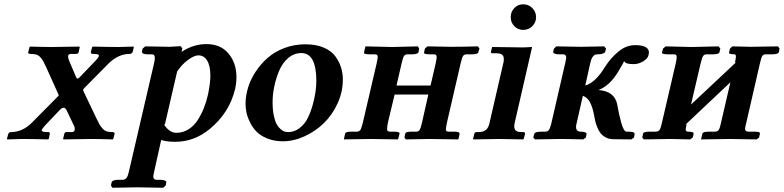

<svg xmlns="http://www.w3.org/2000/svg" viewBox="-20 -651 3666 898"><path d="M199.2 -73.2Q174.8 -47.4 174.8 -41Q174.8 -33.2 203.1 -33.2H207Q214.4 -31.7 212.9 -24.9L208 -1L204.1 1Q129.9 -1 83 -1L15.1 1L12.2 -1L18.1 -22.9Q19 -26.9 22.5 -30Q25.9 -33.2 30.8 -33.2Q86.4 -33.2 130.9 -79.1L251 -200.2Q255.9 -204.1 253.9 -208L196.8 -335Q187.5 -355.5 182.1 -365Q176.8 -374.5 168.2 -383.8Q159.7 -393.1 148.7 -396Q137.7 -398.9 121.1 -398.9Q117.2 -398.9 114.3 -400.9Q111.3 -402.8 111.8 -405.8L118.2 -431.2L122.1 -433.1Q183.1 -431.2 222.2 -431.2L350.1 -433.1L353 -431.2L348.1 -407.2Q345.2 -398.9 336.9 -398.9H314Q300.3 -398.9 298.8 -390.1Q296.9 -381.3 306.2 -359.9L336.9 -288.1Q340.3 -279.3 350.1 -287.1L418.9 -358.9Q442.9 -382.8 442.9 -391.1Q442.9 -398.9 416 -398.9H412.1Q404.8 -400.4 404.8 -407.2L411.1 -431.2L416 -433.1Q489.3 -431.2 536.1 -431.2L604 -433.1L606 -431.2L601.1 -409.2Q600.1 -405.3 596.2 -402.1Q592.3 -398.9 587.9 -398.9Q532.7 -398.9 486.8 -353L373 -237.8Q367.2 -231.9 370.1 -225.1L430.2 -99.1Q440.4 -77.6 445.3 -69.1Q450.2 -60.5 459.5 -50Q468.8 -39.6 479.5 -36.4Q490.2 -33.2 506.8 -33.2Q511.2 -33.2 513.9 -31Q516.6 -28.8 516.1 -25.9L509.8 -1L506.8 1Q445.8 -1 405.8 -1L278.8 1L274.9 -1L280.8 -24.9Q282.2 -33.2 291 -33.2H313Q327.1 -33.2 329.1 -42Q332.5 -53.2 321.8 -71.8L291 -136.2Q285.6 -147 276.9 -147Q268.6 -147 257.8 -134.8Z M808.1 -314.9 751 -67.9 746.1 -69.8Q772.5 -29.8 804.2 -29.8Q835.4 -29.8 861.1 -45.7Q886.7 -61.5 904.3 -88.9Q921.9 -116.2 933.6 -145.8Q945.3 -175.3 953.1 -210Q963.9 -263.7 963.9 -296.9Q963.9 -342.8 949 -367.4Q934.1 -392.1 908.2 -392.1Q888.2 -392.1 858.9 -370.6Q829.6 -349.1 806.2 -313ZM833 -423.8 829.1 -408.2Q883.8 -444.8 945.8 -444.8Q1011.7 -444.8 1048.8 -400.6Q1085.9 -356.4 1085.9 -290Q1085.9 -263.7 1080.1 -236.8Q1053.7 -123.5 960 -46.9Q887.7 12.2 799.8 12.2Q759.3 12.2 733.9 3.9L701.2 150.9Q696.8 170.9 696.8 172.9Q696.8 189.9 711.9 189.9H731Q743.2 189.9 751.2 193.6Q759.3 197.3 757.8 202.1L754.9 216.8L743.2 227.1Q662.1 225.1 624 225.1L505.9 227.1L499 216.8L502 202.1Q505.4 189.9 535.2 189.9H553.2Q565.4 189.9 572.3 180.2Q579.1 170.4 583 150.9L701.2 -357.9Q704.1 -371.1 704.1 -379.9Q704.1 -389.2 700.7 -393.1Q697.3 -397 689 -397H669.9Q656.7 -397 649.7 -400.6Q642.6 -404.3 644 -410.2L647 -423.8L659.2 -434.1Q738.8 -432.1 774.9 -432.1L825.2 -435.1Z M1327.6 -33.2Q1356.9 -33.2 1381.1 -52Q1405.3 -70.8 1419.2 -98.6Q1433.1 -126.5 1442.6 -160.6Q1452.1 -194.8 1455.8 -222.4Q1459.5 -250 1459.5 -272Q1459.5 -402.8 1389.6 -402.8Q1355 -402.8 1327.9 -379.6Q1300.8 -356.4 1285.6 -320.1Q1270.5 -283.7 1262.7 -245.8Q1254.9 -208 1254.9 -172.9Q1254.9 -137.7 1260.5 -111.1Q1266.1 -84.5 1273.9 -70.3Q1281.7 -56.2 1292.2 -47.1Q1302.7 -38.1 1311 -35.6Q1319.3 -33.2 1327.6 -33.2ZM1128.4 -165Q1128.4 -201.7 1139.9 -240.2Q1151.4 -278.8 1175.3 -315.2Q1199.2 -351.6 1231.9 -380.4Q1264.6 -409.2 1310.5 -426.5Q1356.4 -443.8 1408.7 -443.8Q1458 -443.8 1493.9 -428.5Q1529.8 -413.1 1548.3 -387.7Q1566.9 -362.3 1575.2 -335.2Q1583.5 -308.1 1583.5 -278.8Q1583.5 -221.2 1558.8 -167.2Q1534.2 -113.3 1494.6 -75Q1455.1 -36.6 1404.3 -13.4Q1353.5 9.8 1302.7 9.8Q1262.2 9.8 1230 -3.4Q1197.8 -16.6 1179.2 -35.9Q1160.6 -55.2 1148.7 -80.1Q1136.7 -105 1132.6 -125.7Q1128.4 -146.5 1128.4 -165Z M1741.7 -355Q1746.6 -378.4 1746.6 -384.8Q1746.6 -391.6 1743.4 -394.3Q1740.2 -397 1732.4 -397H1707.5Q1679.7 -397 1682.6 -405.8L1687.5 -428.2L1689.5 -434.1L1813.5 -431.2Q1831.5 -431.6 1874.3 -432.6Q1917 -433.6 1934.6 -434.1L1940.4 -423.8L1937.5 -407.2Q1934.1 -397 1907.7 -397H1886.7Q1875 -397 1869.9 -389.6Q1864.7 -382.3 1858.4 -355L1834.5 -251H1993.7L2017.6 -354Q2022.5 -377.4 2022.5 -384.8Q2022.5 -397 2009.3 -397H1988.3Q1960.4 -397 1963.4 -405.8L1967.3 -423.8L1978.5 -434.1L2089.4 -432.1Q2141.1 -432.1 2215.3 -434.1L2222.7 -423.8L2217.3 -407.2Q2215.8 -397 2188.5 -397H2163.6Q2151.4 -397 2146 -389.6Q2140.6 -381.8 2134.3 -354L2070.3 -77.1Q2065.4 -51.8 2065.4 -46.9Q2065.4 -40 2068.6 -37.6Q2071.8 -35.2 2079.6 -35.2H2105.5Q2114.3 -35.2 2120.1 -33.7Q2126 -32.2 2128.2 -30Q2130.4 -27.8 2129.4 -24.9L2125.5 -4.9L2122.6 1L1988.3 -1Q1972.7 -0.5 1933.6 0Q1894.5 0.5 1878.4 1L1871.6 -7.8L1875.5 -25.9Q1877 -35.2 1904.3 -35.2H1925.3Q1937.5 -35.2 1942.4 -43Q1947.8 -50.8 1953.6 -77.1L1983.4 -209H1825.7L1794.4 -78.1Q1790.5 -59.1 1790.5 -47.9Q1790.5 -41 1793.2 -38.6Q1795.9 -36.1 1803.7 -35.2H1823.2Q1832.5 -35.2 1838.6 -33.9Q1844.7 -32.7 1847.2 -30.8Q1849.6 -28.8 1848.6 -25.9L1843.3 -4.9L1841.3 1L1713.4 -1Q1696.3 -1 1650.9 0Q1605.5 1 1588.4 1L1589.4 -4.9L1594.2 -25.9Q1595.7 -35.2 1623.5 -35.2H1648.4Q1660.6 -35.6 1665.5 -43.2Q1670.4 -50.8 1677.2 -78.1Z M2269.5 -76.2 2334.5 -357.9Q2336.4 -363.8 2336.4 -375Q2336.4 -388.7 2328.4 -395.3Q2320.3 -401.9 2301.3 -401.9H2282.2Q2274.9 -401.9 2276.4 -410.2L2281.2 -429.2L2283.2 -431.2Q2394 -429.2 2429.2 -429.2L2467.3 -431.2L2468.3 -429.2L2387.2 -76.2Q2385.3 -70.3 2385.3 -60.1Q2385.3 -46.4 2393.1 -39.8Q2400.9 -33.2 2419.4 -33.2H2428.2Q2437 -33.2 2435.5 -23.9L2429.2 -1L2427.2 1Q2352.5 -1 2313.5 -1L2194.3 1L2192.4 -1L2198.2 -23.9Q2199.7 -33.2 2208.5 -33.2H2216.3Q2240.7 -33.2 2252.9 -43.7Q2265.1 -54.2 2269.5 -76.2ZM2385.5 -528.6Q2368.7 -545.9 2368.7 -570.8Q2368.7 -595.7 2385.5 -613.3Q2402.3 -630.9 2427.2 -630.9Q2452.1 -630.9 2469.7 -613.3Q2487.3 -595.7 2487.3 -570.8Q2487.3 -545.9 2469.7 -528.6Q2452.1 -511.2 2427.2 -511.2Q2402.3 -511.2 2385.5 -528.6Z M2676.3 -71.8Q2674.3 -65.9 2674.3 -57.1Q2674.3 -35.2 2696.3 -35.2Q2709 -35.2 2716.8 -32Q2724.6 -28.8 2723.1 -22.9L2720.2 -7.8L2708 1Q2637.2 -1 2598.1 -1L2482.4 1L2474.1 -7.8L2478 -22.9Q2481 -35.2 2510.3 -35.2H2529.3Q2541.5 -35.2 2547.4 -43.5Q2553.2 -51.8 2558.1 -71.8L2624 -357.9Q2628.4 -377.9 2628.4 -379.9Q2628.4 -397 2613.3 -397H2594.2Q2580.1 -397 2573 -400.6Q2565.9 -404.3 2567.4 -410.2L2571.3 -423.8L2582 -434.1Q2663.1 -432.1 2698.2 -432.1L2806.2 -434.1L2814.5 -423.8L2811 -410.2Q2809.6 -404.3 2800 -400.6Q2790.5 -397 2778.3 -397Q2769 -397 2763.7 -395.3Q2758.3 -393.6 2751.7 -384.5Q2745.1 -375.5 2741.2 -357.9L2717.3 -251Q2765.6 -265.1 2810.1 -338.9Q2837.4 -381.3 2873.3 -410.6Q2909.2 -439.9 2951.2 -439.9Q3015.1 -439.9 3015.1 -404.8Q3015.1 -400.9 3013.2 -393.1Q3009.8 -377 2988 -364Q2966.3 -351.1 2944.3 -351.1Q2909.2 -351.1 2902.3 -360.8Q2901.9 -361.8 2900.6 -363.3Q2899.4 -364.7 2899.4 -365.2Q2897 -358.9 2872.1 -316.9Q2831.5 -249.5 2779.3 -230Q2856 -224.1 2867.2 -160.2Q2874 -118.2 2885.7 -76.7Q2897.5 -35.2 2910.2 -35.2H2918.5Q2924.8 -35.2 2929.2 -34.7Q2933.6 -34.2 2938.7 -33.2Q2943.8 -32.2 2946.3 -29.5Q2948.7 -26.9 2948.2 -22.9L2945.3 -7.8L2933.1 1L2846.2 0Q2827.1 -0.5 2812.3 -8.8Q2797.4 -17.1 2788.6 -28.3Q2779.8 -39.6 2773.2 -56.6Q2766.6 -73.7 2763.7 -85.7Q2760.7 -97.7 2758.3 -113.8Q2751.5 -149.4 2739.7 -172.1Q2728 -194.8 2706.1 -203.1Z M3213.9 -431.2 3340.8 -434.1 3349.1 -423.8 3345.2 -407.2Q3343.8 -397 3314.9 -397H3285.2Q3273.4 -397 3268.1 -388.2Q3262.7 -379.4 3255.9 -350.1L3211.9 -162.1L3422.9 -359.9L3417 -357.9Q3421.9 -376.5 3421.9 -386.2Q3421.9 -397 3415 -397Q3387.2 -397 3390.1 -405.8L3394 -423.8L3405.3 -434.1Q3463.4 -432.1 3491.2 -432.1L3619.1 -434.1L3626 -423.8L3623 -407.2Q3619.6 -397 3591.8 -397H3562Q3549.8 -397 3544.9 -388.7Q3540 -380.9 3533.2 -350.1L3471.2 -80.1Q3464.8 -57.1 3464.8 -48.8Q3464.8 -42 3468 -39.1Q3471.2 -36.1 3479 -35.2H3508.8Q3537.1 -35.2 3534.2 -25.9L3530.3 -7.8L3519 1Q3436 -1 3392.1 -1L3258.8 1L3265.1 -25.9Q3267.6 -35.2 3293.9 -35.2H3324.2Q3336.9 -35.6 3342.3 -44.7Q3347.7 -53.7 3353 -80.1L3396 -266.1L3186 -67.9L3190.9 -69.8V-67.9Q3187 -50.3 3187 -45.9Q3187 -35.2 3198.2 -35.2Q3212.4 -35.2 3218.8 -32.7Q3225.1 -30.3 3224.1 -25.9L3220.2 -7.8L3208 1Q3145 -1 3114.3 -1L2991.2 1L2983.9 -7.8L2987.8 -25.9Q2989.3 -35.2 3018.1 -35.2H3046.9Q3060.1 -35.6 3065.4 -44.2Q3070.8 -52.7 3076.2 -78.1L3139.2 -349.1Q3145 -373 3145 -383.8Q3145 -391.6 3141.8 -394.3Q3138.7 -397 3130.9 -397H3102.1Q3074.7 -397 3076.2 -405.8L3081.1 -423.8L3093.3 -434.1Z"/></svg>

Font: Linux Libertine G
Style: Bold Italic
Weight: 700
Italic angle: -11.5°
Designer: Philipp H. Poll
Foundry: Philipp H. Poll
Version: Version 4.1.0